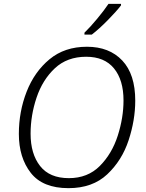

<svg xmlns="http://www.w3.org/2000/svg" viewBox="-20 -968 759 998"><path d="M336 10Q461 10 537.5 -62Q614 -134 648.5 -239Q683 -344 683 -445Q683 -582 615.5 -653.5Q548 -725 432 -725Q316 -725 237.5 -660Q159 -595 118.5 -491.5Q78 -388 78 -272Q78 -149 140 -69.5Q202 10 336 10ZM338 -42Q238 -42 188.5 -105Q139 -168 139 -273Q139 -368 170 -460.5Q201 -553 265 -613Q329 -673 428 -673Q523 -673 572.5 -612.5Q622 -552 622 -446Q622 -356 592 -262.5Q562 -169 499 -105.5Q436 -42 338 -42ZM419 -788H457Q496 -818 541 -864Q586 -910 609 -940V-948H544Q522 -915 485.5 -871Q449 -827 419 -798Z"/></svg>

Font: Noto Sans UI Light
Style: Italic
Weight: 300
Italic angle: -12°
Designer: Monotype Design Team
Foundry: Monotype Imaging Inc.
Version: Version 1.901